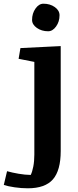

<svg xmlns="http://www.w3.org/2000/svg" viewBox="-77 -788 417 1031"><path d="M249 22.9Q249 127 207.3 175Q165.5 223.1 72.3 223.1Q38.1 223.1 1.5 217.8Q-35.2 212.4 -56.6 205.1L-39.1 131.3Q-11.2 139.2 22.9 145Q57.1 150.9 87.9 151.4Q96.2 135.3 101.8 106.4Q107.4 77.6 107.4 42V-455.6L22.9 -472.2L32.7 -529.8L249 -540.5ZM95.2 -681.2Q95.2 -715.8 113.5 -741.9Q131.8 -768.1 156.2 -768.1Q191.9 -768.1 217.3 -750Q242.7 -731.9 242.7 -706.1Q242.7 -671.4 224.1 -645.8Q205.6 -620.1 181.6 -620.1Q146.5 -620.1 120.8 -638.2Q95.2 -656.2 95.2 -681.2Z"/></svg>

Font: Noticia Text
Style: Bold
Weight: 700
Designer: JM Sole
Foundry: JM Sole
Version: Version 1.003